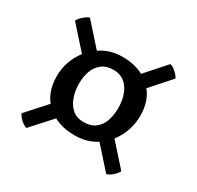

<svg xmlns="http://www.w3.org/2000/svg" viewBox="-133 -739 924 902"><g transform="rotate(30 329.5 -288.0)"><path d="M323.9 -71.8Q228.5 -71.8 170.8 -125.2Q113.2 -178.6 113.2 -271Q113.2 -332.5 141.8 -385.4Q170.3 -438.3 220.8 -471.2Q271.2 -504.2 336.8 -504.2Q431.8 -504.2 489.1 -450.8Q546.5 -397.4 546.5 -306Q546.5 -244.1 518.9 -190.9Q491.4 -137.7 441.7 -104.8Q392 -71.8 323.9 -71.8ZM233.7 -123.8 111.1 11.5Q100.5 8.6 88.4 -0.4Q76.3 -9.5 67.7 -20.3Q59.2 -31.2 57.2 -37.2L185.7 -179.9ZM423.5 -123.8 471.5 -178.4 599.1 -35.8Q597.5 -29.8 588.5 -19.4Q579.5 -9 567.8 -0.2Q556.2 8.6 544.6 11.5ZM190.5 -390 57.2 -539.4Q59.2 -545.4 68.2 -555.8Q77.3 -566.1 89.4 -575.5Q101.5 -584.8 111.1 -586.6L237.9 -444.6ZM471 -392.4 424.5 -448.5 547 -586.6Q558.6 -584.8 570.5 -575.5Q582.4 -566.1 591.4 -555.8Q600.4 -545.4 601.4 -539.4ZM328.8 -146.7Q368.8 -146.7 392.9 -165.5Q417 -184.3 427.8 -215.5Q438.6 -246.8 438.6 -284.8Q438.6 -326.5 426.2 -359.3Q413.9 -392 390.1 -411.1Q366.2 -430.1 330.9 -430.1Q291.5 -430.1 267.4 -411.1Q243.3 -392 232.2 -361.3Q221.1 -330.6 221.1 -293.5Q221.1 -254.3 233.2 -220.5Q245.3 -186.8 269.1 -166.7Q293 -146.7 328.8 -146.7Z"/></g></svg>

Font: Petrona
Style: Regular
Weight: 400
Designer: Ringo R. Seeber
Foundry: Ringo R. Seeber
Version: Version 2.001; ttfautohint (v1.8.3)